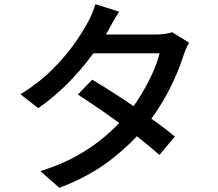

<svg xmlns="http://www.w3.org/2000/svg" viewBox="-20 -844 1040 918"><path d="M421 -463Q468 -435 522 -400.5Q576 -366 630 -328.5Q684 -291 732.5 -256Q781 -221 816 -191L742 -103Q708 -134 660.5 -172Q613 -210 558.5 -250Q504 -290 450.5 -326.5Q397 -363 352 -392ZM884 -640Q877 -628 869.5 -610.5Q862 -593 857 -578Q842 -530 816.5 -472Q791 -414 755.5 -354.5Q720 -295 676 -240Q607 -155 506.5 -77.5Q406 0 264 54L173 -26Q271 -56 347.5 -99Q424 -142 483 -192.5Q542 -243 586 -295Q623 -339 654.5 -391Q686 -443 709.5 -495Q733 -547 743 -589H386L424 -679H728Q749 -679 769 -682Q789 -685 803 -690ZM550 -788Q535 -766 520.5 -740Q506 -714 498 -699Q466 -643 416.5 -576Q367 -509 303 -444.5Q239 -380 163 -327L78 -393Q165 -447 227.5 -509Q290 -571 332 -630Q374 -689 398 -734Q407 -749 418.5 -775.5Q430 -802 436 -824Z"/></svg>

Font: Noto Sans SC Thin Medium
Style: Regular
Weight: 500
Version: Version 2.004-H2;hotconv 1.0.118;makeotfexe 2.5.65603